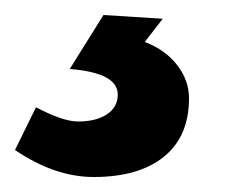

<svg xmlns="http://www.w3.org/2000/svg" viewBox="-91 -26 334 256"><path d="M-71 174 -43 117Q-7 136 13 136Q37 136 51.5 126.5Q66 117 66 100Q66 71 2 66L47 -6L126 -1L102 30Q129 40 145 60.5Q161 81 161 105Q161 156 127.5 183Q94 210 34 210Q-18 210 -71 174Z"/></svg>

Font: Oak Sans
Style: Bold Italic
Weight: 700
Italic angle: -9.5°
Foundry: Erik Kennedy, Walven
Version: Version 1.000